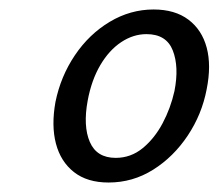

<svg xmlns="http://www.w3.org/2000/svg" viewBox="-20 -685 461 405"><path d="M209 -300Q164 -300 136 -322Q108 -344 98 -382Q88 -420 97 -470Q108 -524 138 -568.5Q168 -613 211.5 -639Q255 -665 304 -665Q349 -665 377.5 -643.5Q406 -622 416 -584.5Q426 -547 416 -497Q406 -444 376 -399Q346 -354 303 -327Q260 -300 209 -300ZM224 -352Q256 -352 281 -372.5Q306 -393 323 -425Q340 -457 348 -493Q358 -544 344.5 -578.5Q331 -613 289 -613Q261 -613 235.5 -596Q210 -579 191.5 -547.5Q173 -516 165 -473Q155 -419 169.5 -385.5Q184 -352 224 -352Z"/></svg>

Font: Ysabeau Infant Medium
Style: Italic
Weight: 500
Italic angle: -12°
Designer: Christian Thalmann (Catharsis Fonts)
Version: Version 2.001;gftools[0.9.30]; featfreeze: ss01,ss02,lnum